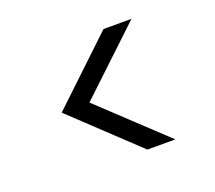

<svg xmlns="http://www.w3.org/2000/svg" viewBox="-86 -712 773 690"><g transform="rotate(-20 300.0 -367.5)"><path d="M369 -137 125 -367 369 -598H476L231 -367L476 -137Z"/></g></svg>

Font: Rethink Sans
Style: Regular
Weight: 400
Designer: The Rethink Sans project authors (Hans Thiessen). DM Sans designed by Colophon Foundry.
Foundry: Rethink Communications LLC
Version: Version 1.001